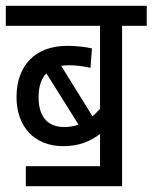

<svg xmlns="http://www.w3.org/2000/svg" viewBox="-20 -642 526 662"><path d="M69 -69V0H401V-553H486V-622H0V-553H325V-267C317 -258 308 -249 299 -241L191 -415C200 -416 209 -417 219 -417C244 -417 271 -413 292 -408L297 -475C279 -480 240 -484 212 -484C105 -484 37 -420 37 -307C37 -205 99 -138 198 -138C256 -138 294 -157 325 -180V-69ZM113 -307C113 -343 122 -371 140 -389L251 -212C236 -207 220 -204 202 -204C150 -204 113 -233 113 -307Z"/></svg>

Font: Noto Sans Devanagari UI Condensed
Style: Regular
Weight: 400
Width: 3
Designer: Jelle Bosma - Monotype Design Team
Foundry: Monotype Imaging Inc.
Version: Version 2.003